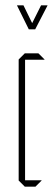

<svg xmlns="http://www.w3.org/2000/svg" viewBox="-20 -700 207 720"><path d="M73 0 50 -23V-24H136V-23L113 0ZM50 -24V-477L73 -500H74V-24ZM74 -476V-500H124L147 -477V-476ZM88 -590 44 -679V-680H68L112 -590ZM89 -590 134 -680H158V-679L112 -590Z"/></svg>

Font: Foldit Thin
Style: Regular
Weight: 100
Designer: Sophia Tai
Foundry: Sophia Tai
Version: Version 1.003